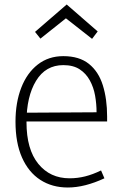

<svg xmlns="http://www.w3.org/2000/svg" viewBox="-20 -827 533 855"><path d="M282 8Q212 8 159.5 -26Q107 -60 78 -125.5Q49 -191 49 -285Q49 -370 74.5 -436Q100 -502 148 -539.5Q196 -577 262 -577Q333 -577 376 -542.5Q419 -508 438 -447Q457 -386 457 -308V-286H75V-325L410 -327Q410 -364 403.5 -401Q397 -438 380 -469Q363 -500 334.5 -518.5Q306 -537 262 -537Q183 -537 140.5 -467Q98 -397 98 -283Q98 -162 150.5 -97.5Q203 -33 290 -33Q325 -33 359 -41.5Q393 -50 430 -68L445 -33Q402 -13 361 -2.5Q320 8 282 8ZM415 -687 390 -654 269 -749H278L160 -655L136 -685L277 -807Z"/></svg>

Font: Yaldevi ExtraLight ExtraLight
Style: Regular
Weight: 250
Version: Version 1.100